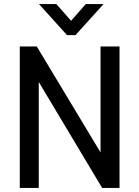

<svg xmlns="http://www.w3.org/2000/svg" viewBox="-20 -930 689 951"><path d="M312 -756 173 -910H259L332 -827L405 -910H493L354 -756ZM78 1V-700H162L478 -175V-700H572V1H486L172 -524V1Z"/></svg>

Font: Haskoy Medium
Style: Regular
Weight: 500
Designer: Ertekin Erdin
Foundry: Ertekin Erdin
Version: Version 1.500; ttfautohint (v1.8.3)